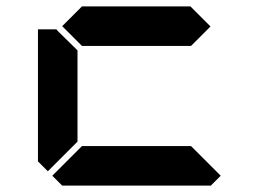

<svg xmlns="http://www.w3.org/2000/svg" viewBox="-20 -582 856 602"><path d="M577 -562 640 -499 579 -438H237L175 -500L237 -562ZM130 -45 99 -76V-490H157L161 -485L223 -424V-138ZM672 -31 641 0H175L144 -31L237 -124H579Z"/></svg>

Font: DSEG7 Classic
Style: Bold
Weight: 700
Designer: Keshikan(Twitter:@keshinomi_88pro)
Version: Version 0.46